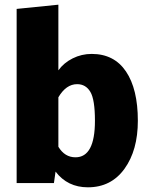

<svg xmlns="http://www.w3.org/2000/svg" viewBox="-20 -781 632 819"><path d="M371 -551Q467 -551 517.5 -476Q568 -401 568 -266Q568 -140 511 -61Q454 18 355 18Q268 18 217 -49L210 0H51V-743L229 -761V-481Q252 -513 290 -532Q328 -551 371 -551ZM302 -110Q385 -110 385 -266Q385 -356 365.5 -389Q346 -422 309 -422Q262 -422 229 -366V-155Q256 -110 302 -110Z"/></svg>

Font: FiraGO ExtraBold
Style: Regular
Weight: 800
Designer: bBox Type
Foundry: bBox Type GmbH
Version: Version 1.001;PS 001.001;hotconv 1.0.88;makeotf.lib2.5.64775